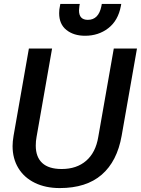

<svg xmlns="http://www.w3.org/2000/svg" viewBox="-20 -947 717 977"><path d="M44 -204Q44 -226 49 -256L127 -700H245L166 -250Q162 -229 162 -206Q162 -148 195 -117.5Q228 -87 294 -87Q370 -87 418.5 -129Q467 -171 480 -250L559 -700H677L599 -256Q576 -126 497.5 -58Q419 10 284 10Q212 10 157.5 -16.5Q103 -43 73.5 -91.5Q44 -140 44 -204ZM281 -880Q281 -899 285 -916L287 -927H386L384 -916Q382 -900 382 -894Q382 -846 427 -846Q482 -846 496 -916L498 -927H597L595 -916Q581 -842 531 -803.5Q481 -765 413 -765Q355 -765 318 -794.5Q281 -824 281 -880Z"/></svg>

Font: Niramit SemiBold
Style: Italic
Weight: 600
Italic angle: -10°
Designer: Katatrad Aksorn Co.,Ltd.
Foundry: Cadson Demak Co.,Ltd.
Version: Version 1.001; ttfautohint (v1.6)